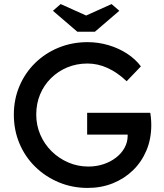

<svg xmlns="http://www.w3.org/2000/svg" viewBox="-20 -913 806 943"><path d="M411 10Q335 10 269 -17.5Q203 -45 153 -94Q103 -143 75.5 -208.5Q48 -274 48 -350Q48 -425 75.5 -490Q103 -555 152.5 -603.5Q202 -652 268 -679Q334 -706 410 -706Q463 -706 513.5 -691Q564 -676 605 -649Q646 -622 672 -587L602 -514Q557 -557 508.5 -579Q460 -601 410 -601Q356 -601 310.5 -582Q265 -563 230.5 -529Q196 -495 177 -449.5Q158 -404 158 -350Q158 -298 178 -251.5Q198 -205 233.5 -170Q269 -135 315.5 -115Q362 -95 414 -95Q453 -95 488 -106.5Q523 -118 550 -139Q577 -160 592 -187.5Q607 -215 607 -246V-266L622 -252H408V-359H718Q720 -348 721 -337.5Q722 -327 722.5 -317.5Q723 -308 723 -299Q723 -230 699 -173.5Q675 -117 632.5 -76Q590 -35 533.5 -12.5Q477 10 411 10ZM360 -757 240 -860 278 -893 418 -830H388L528 -893L566 -860L446 -757Z"/></svg>

Font: Lexend Medium
Style: Regular
Weight: 500
Designer: Bonnie Shaver-Troup, Thomas Jockin
Foundry: Lexend
Version: Version 1.005